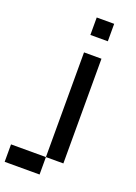

<svg xmlns="http://www.w3.org/2000/svg" viewBox="-167 -867 735 1034"><g transform="rotate(20 200.0 -350.0)"><path d="M0 100V0H200V100ZM200 0V-600H300V0ZM200 -700V-800H300V-700Z"/></g></svg>

Font: Galmuri9 Regular
Style: Regular
Weight: 400
Designer: Lee Minseo (quiple)
Version: Version 2.399;hotconv 1.1.1;makeotfexe 2.6.0 DEVELOPMENT